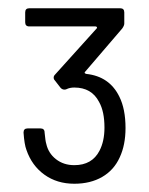

<svg xmlns="http://www.w3.org/2000/svg" viewBox="-20 -880 362 465"><path d="M269 -646Q284 -616 284 -570Q284 -529 270 -499Q256 -468 227.5 -451.5Q199 -435 160 -435Q118 -435 87.5 -457Q57 -479 44 -517Q39 -530 37 -559Q37 -569 47 -569H78Q88 -569 88 -559Q90 -538 92 -532Q97 -509 115.5 -494.5Q134 -480 160 -480Q203 -480 221 -515Q233 -538 233 -571Q233 -610 220 -633Q202 -668 160 -668Q149 -668 141 -664Q139 -663 136 -663Q131 -663 127 -667L113 -685Q110 -688 110 -692Q110 -696 113 -699L214 -811Q215 -812 215 -813Q215 -814 214 -815Q213 -816 211 -816H51Q41 -816 41 -826V-850Q41 -860 51 -860H271Q281 -860 281 -850V-823Q281 -818 276 -811L186 -706Q185 -705 185 -704Q185 -702 189 -701Q245 -695 269 -646Z"/></svg>

Font: LinhAnh
Style: Regular
Weight: 400
Designer: Jeremy Tribby
Foundry: Tribby Type
Version: Version 1.408